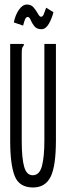

<svg xmlns="http://www.w3.org/2000/svg" viewBox="-20 -817 290 848"><path d="M126 11Q65 11 45 -39.5Q25 -90 25 -195V-623H85V-616Q79 -610 77.5 -603Q76 -596 76 -579V-194Q76 -117 87 -79.5Q98 -42 126 -43Q155 -44 165.5 -84.5Q176 -125 176 -197V-623H227V-198Q227 -83 203.5 -36Q180 11 126 11ZM184 -783 216 -763Q209 -735 195.5 -711.5Q182 -688 163 -688Q142 -688 131.5 -701.5Q121 -715 115.5 -728.5Q110 -742 103 -742Q95 -742 91 -732.5Q87 -723 82 -704L41 -718Q48 -752 64 -774.5Q80 -797 99 -797Q118 -797 129 -783.5Q140 -770 147.5 -756.5Q155 -743 161 -743Q169 -743 173 -753.5Q177 -764 184 -783Z"/></svg>

Font: Inconsolata UltraCondensed
Style: Regular
Weight: 400
Width: 1
Monospace: yes
Designer: Raph Levien, Cyreal, Brenton Simpson
Foundry: Raph Levien, Cyreal, Google
Version: Version 3.000; ttfautohint (v1.8.2.53-6de2)